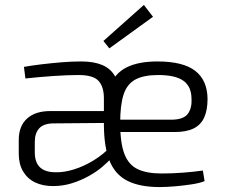

<svg xmlns="http://www.w3.org/2000/svg" viewBox="-20 -746 914 778"><path d="M618 -497Q722 -497 771 -459Q820 -421 821 -346Q821 -300 807.5 -270Q794 -240 764.5 -225.5Q735 -211 688 -211H427V-261H674Q722 -261 740 -283.5Q758 -306 756 -345Q756 -395 723.5 -418.5Q691 -442 621 -442Q563 -442 529 -424Q495 -406 481 -363.5Q467 -321 467 -248Q467 -167 484 -122.5Q501 -78 538 -60.5Q575 -43 635 -43Q678 -43 723 -46.5Q768 -50 802 -55L809 -12Q789 -4 756.5 1Q724 6 689 9Q654 12 627 12Q546 12 496 -13.5Q446 -39 423.5 -95.5Q401 -152 401 -244Q401 -339 423 -394Q445 -449 493 -473Q541 -497 618 -497ZM432 -296 431 -248 194 -246Q156 -245 138.5 -225.5Q121 -206 121 -171V-129Q121 -88 142 -68Q163 -48 206 -48Q239 -47 279.5 -59.5Q320 -72 360 -96.5Q400 -121 430 -154V-104Q417 -89 394 -69.5Q371 -50 339.5 -32.5Q308 -15 271.5 -3.5Q235 8 195 8Q153 8 122 -7Q91 -22 73.5 -51.5Q56 -81 56 -123V-179Q56 -235 89.5 -265.5Q123 -296 184 -296ZM310 -497Q360 -497 394.5 -482.5Q429 -468 447 -435.5Q465 -403 465 -348V-235H401V-348Q401 -394 379.5 -418Q358 -442 298 -442Q254 -442 196 -438Q138 -434 83 -428L77 -475Q111 -481 149 -485.5Q187 -490 228 -493.5Q269 -497 310 -497ZM563 -726 600 -678 423 -550 399 -580Z"/></svg>

Font: Exo 2 Light
Style: Regular
Weight: 300
Designer: Natanael Gama
Foundry: Natanael Gama
Version: Version 2.010